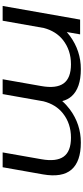

<svg xmlns="http://www.w3.org/2000/svg" viewBox="390 -1020 630 1450"><g transform="rotate(90 705.0 -295.0)"><path d="M25 0 128 -585H239.5L222 -484.5Q236 -497 252 -508.5Q364 -590.5 502 -590.5Q646 -590.5 708 -519.5Q733 -491 743.5 -450Q770.5 -481 806 -507.5Q918 -590.5 1056.5 -590.5Q1200 -590.5 1261 -519.8Q1322 -449 1297 -305L1243 0H1131L1182.5 -292.5Q1202.5 -405 1163 -460.5Q1123.5 -516 1019.5 -516Q913 -516 836 -455Q769 -402 745 -308Q744.5 -306.5 744.5 -305L690.5 0H578.5L630 -292.5Q650 -405 609.8 -460.5Q569.5 -516 465.5 -516Q358.5 -516 281.5 -455Q216 -403 191.5 -311.5L136.5 0Z"/></g></svg>

Font: Anybody UltraExpanded Regular
Style: Italic
Weight: 400
Width: 9
Italic angle: -10°
Designer: Tyler Finck
Foundry: Etcetera Type Company
Version: Version 1.010; ttfautohint (v1.8.3) -l 8 -r 50 -G 200 -x 14 